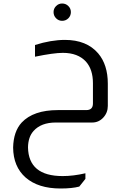

<svg xmlns="http://www.w3.org/2000/svg" viewBox="-20 -700 692 1097"><path d="M335 -680Q356 -680 370.5 -665.5Q385 -651 385 -631Q385 -610 370.5 -595.5Q356 -581 335 -581Q315 -581 300.5 -595.5Q286 -610 286 -631Q286 -651 300.5 -665.5Q315 -680 335 -680ZM180 -443Q272 -472 351 -472Q475 -472 541 -395Q596 -330 596 -222V-95Q596 -56 570 -28Q544 0 507 0H299Q215 0 172 48Q141 82 140 142Q143 306 338 306Q399 306 468 290V322L433 366Q392 377 326 377Q198 377 126 314Q56 252 55 143Q57 51 104 0Q171 -71 311 -71H473Q511 -71 511 -109V-225Q511 -303 471 -348Q425 -398 339 -398Q287 -398 180 -376Z"/></svg>

Font: Almarai
Style: Regular
Weight: 400
Designer: Boutros International 2019
Foundry: Created by Boutros International 2019
Version: Version 1.10